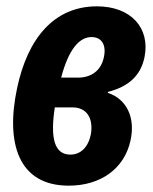

<svg xmlns="http://www.w3.org/2000/svg" viewBox="-20 -576 483 606"><path d="M197 10C298 10 373 -44 392 -133C408 -206 379 -264 320 -283L321 -286C387 -303 424 -338 436 -395C455 -488 393 -556 286 -556C150 -556 67 -454 34 -298C-3 -124 38 10 197 10ZM269 -459C303 -459 317 -431 307 -392C298 -354 269 -331 226 -331H173C197 -422 231 -459 269 -459ZM202 -88C152 -88 138 -139 153 -237H209C253 -237 275 -204 267 -153C259 -112 235 -88 202 -88Z"/></svg>

Font: Noto Sans ExtraCondensed
Style: Bold Italic
Weight: 700
Width: 2
Italic angle: -12°
Designer: Monotype Design Team
Foundry: Monotype Imaging Inc.
Version: Version 2.013